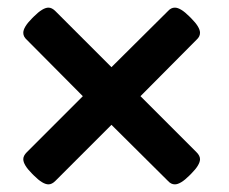

<svg xmlns="http://www.w3.org/2000/svg" viewBox="-20 -494 600 503"><path d="M504 -77Q504 -62 481 -39L476 -34Q453 -11 438 -11Q428 -11 420 -20L272 -167L125 -20Q116 -11 107 -11Q92 -11 69 -34L64 -39Q41 -62 41 -77Q41 -86 50 -95L197 -242L50 -390Q41 -398 41 -408Q41 -423 64 -446L69 -451Q92 -474 107 -474Q116 -474 125 -465L272 -318L420 -465Q428 -474 438 -474Q453 -474 476 -451L481 -446Q504 -423 504 -408Q504 -398 495 -390L348 -242L495 -95Q504 -86 504 -77Z"/></svg>

Font: mmAsap
Style: Bold
Weight: 700
Designer: Pablo Cosgaya
Foundry: Omnibus-Type
Version: Version 1.001